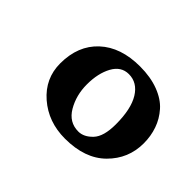

<svg xmlns="http://www.w3.org/2000/svg" viewBox="-72 -676 492 492"><g transform="rotate(45 174.5 -429.5)"><path d="M49.8 -423.8Q49.8 -488.3 90.1 -525.6Q130.4 -563 200.2 -563Q238.3 -563 267.3 -552Q296.4 -541 313.2 -522Q330.1 -502.9 338.1 -479.7Q346.2 -456.5 346.2 -430.2Q346.2 -374.5 306.6 -335.2Q267.1 -295.9 194.8 -295.9Q134.3 -295.9 92 -332.5Q49.8 -369.1 49.8 -423.8ZM193.8 -528.8Q166 -528.8 151.1 -501.5Q136.2 -474.1 136.2 -434.1Q136.2 -395 154.3 -364Q172.4 -333 206.1 -333Q226.1 -333 243.7 -351.6Q261.2 -370.1 261.2 -414.1Q261.2 -469.7 242.9 -499.3Q224.6 -528.8 193.8 -528.8Z"/></g></svg>

Font: Linear Smooth
Style: Bold
Weight: 700
Designer: Philipp H. Poll, Flanker
Foundry: Philipp H. Poll, reworked by Flanker
Version: Version 1.061 | FøM Fix